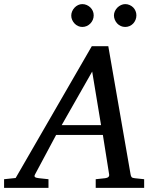

<svg xmlns="http://www.w3.org/2000/svg" viewBox="-73 -911 766 931"><path d="M374 -564 226.1 -304.2H417ZM391.1 0V-42L437 -46.9Q459 -49.8 456.1 -65.9L425.8 -256.8H199.2L97.2 -65.9Q91.8 -56.2 96.9 -52.2Q102.1 -48.3 116.2 -46.9L162.1 -42V0H-53.2V-42L2.9 -47.9L372.1 -687H452.1L560.1 -65.9Q561.5 -56.2 565.4 -52Q569.3 -47.9 580.1 -46.9L626 -42V0ZM381.3 -836.4Q381.3 -825.2 377 -814.9Q372.6 -804.7 365 -796.9Q357.4 -789.1 347.4 -784.7Q337.4 -780.3 326.2 -780.3Q315.4 -780.3 305.7 -784.7Q295.9 -789.1 288.6 -796.9Q281.2 -804.7 276.9 -814.5Q272.5 -824.2 272.5 -835.4Q272.5 -846.2 276.9 -856.2Q281.2 -866.2 288.6 -874Q295.9 -881.8 305.7 -886.5Q315.4 -891.1 326.2 -891.1Q337.4 -891.1 347.4 -886.7Q357.4 -882.3 365 -875Q372.6 -867.7 377 -857.7Q381.3 -847.7 381.3 -836.4ZM588.4 -836.4Q588.4 -825.2 584.2 -814.9Q580.1 -804.7 572.8 -796.9Q565.4 -789.1 555.4 -784.7Q545.4 -780.3 534.2 -780.3Q522.9 -780.3 512.9 -784.7Q502.9 -789.1 495.6 -796.9Q488.3 -804.7 483.9 -814.9Q479.5 -825.2 479.5 -836.4Q479.5 -846.7 484.1 -856.7Q488.8 -866.7 496.3 -874.3Q503.9 -881.8 513.9 -886.5Q523.9 -891.1 534.2 -891.1Q545.4 -891.1 555.4 -886.7Q565.4 -882.3 572.8 -875Q580.1 -867.7 584.2 -857.7Q588.4 -847.7 588.4 -836.4Z"/></svg>

Font: Charis SIL APac
Style: Italic
Weight: 400
Italic angle: -11°
Foundry: SIL International
Version: Version 5.000